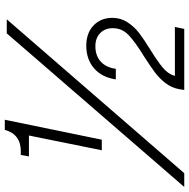

<svg xmlns="http://www.w3.org/2000/svg" viewBox="-32 -754 769 780"><g transform="rotate(-90 352.0 -364.5)"><path d="M191 -631H106L112 -664H127Q196 -664 214 -729H255L174 -335H131ZM606 -721H663L38 0H-18ZM515 -165Q572 -200 599.5 -226.5Q627 -253 627 -290Q627 -322 607 -341.5Q587 -361 554 -361Q515 -361 491 -339Q467 -317 462 -278H419Q427 -334 463.5 -366Q500 -398 556 -398Q607 -398 638 -368.5Q669 -339 669 -292Q669 -258 651 -230.5Q633 -203 607.5 -183.5Q582 -164 540 -138Q493 -109 467 -87.5Q441 -66 433 -38H632L624 0H376L379 -20Q385 -52 404.5 -77Q424 -102 448.5 -120Q473 -138 515 -165Z"/></g></svg>

Font: Mona Sans Light
Style: Italic
Weight: 300
Italic angle: -11.7°
Designer: Deni Anggara
Foundry: GitHub
Version: Version 2.000